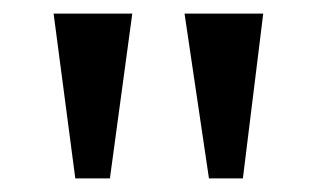

<svg xmlns="http://www.w3.org/2000/svg" viewBox="-20 -734 468 283"><path d="M288 -471 252 -714H368L338 -471ZM91 -471 59 -714H175L142 -471Z"/></svg>

Font: Noto Serif Kannada Medium
Style: Regular
Weight: 500
Version: Version 2.003